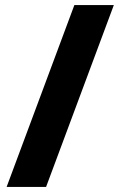

<svg xmlns="http://www.w3.org/2000/svg" viewBox="-20 -734 470 754"><path d="M6 0H161L427 -714H272Z"/></svg>

Font: Noto Sans Khmer Condensed ExtraBold
Style: Regular
Weight: 800
Width: 3
Designer: Danh Hong and the Monotype Design Team
Foundry: Monotype Imaging Inc.
Version: Version 2.004